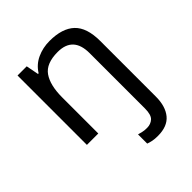

<svg xmlns="http://www.w3.org/2000/svg" viewBox="-216 -678 1049 1049"><g transform="rotate(-45 309.0 -153.0)"><path d="M394 240Q370 240 353 236.5Q336 233 323 228V157Q337 161 351 164Q365 167 383 167Q412 167 431 149.5Q450 132 450 83V-344Q450 -472 331 -472Q242 -472 207.5 -422.5Q173 -373 173 -279V0H85V-536H156L170 -463H175Q201 -505 245.5 -525.5Q290 -546 342 -546Q440 -546 489 -499.5Q538 -453 538 -350V80Q538 155 503 197.5Q468 240 394 240Z"/></g></svg>

Font: Noto Sans Pau Cin Hau
Style: Regular
Weight: 400
Designer: Monotype Design Team
Foundry: Monotype Imaging Inc.
Version: Version 2.002; ttfautohint (v1.8.4.7-5d5b)